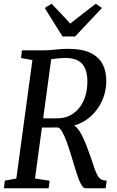

<svg xmlns="http://www.w3.org/2000/svg" viewBox="-20 -1014 628 1034"><path d="M1 0 6 -41 68 -52.5 154.5 -690.5 93.5 -701.5 98 -743H213.5Q236 -743 257 -745Q278 -747 299.8 -749Q321.5 -751 347 -751Q420.5 -751 465.5 -730Q510.5 -709 531.5 -670.5Q552.5 -632 552.5 -579Q552 -516 525.8 -463Q499.5 -410 453.8 -375.2Q408 -340.5 348.5 -331.5L365.5 -341Q382.5 -341 398.2 -321.2Q414 -301.5 427.5 -272.5Q441 -243.5 451.2 -215Q461.5 -186.5 468 -169Q480.5 -131 489.2 -106.2Q498 -81.5 506.2 -67.5Q514.5 -53.5 525.8 -47.5Q537 -41.5 554.5 -41.5L549 0H440Q432 0 423.2 -11.2Q414.5 -22.5 404.5 -48Q394.5 -73.5 382 -115.5Q371.5 -151 360.2 -187.2Q349 -223.5 337.5 -254.5Q326 -285.5 314.2 -305.5Q302.5 -325.5 291.5 -327.5Q288.5 -327.5 276.2 -327.5Q264 -327.5 247.8 -327.2Q231.5 -327 216 -327Q200.5 -327 190.5 -327L198 -377.5Q206.5 -377 222 -376.8Q237.5 -376.5 254 -376.5Q270.5 -376.5 283.2 -376.8Q296 -377 300 -377Q335 -379.5 362.8 -395.2Q390.5 -411 410.2 -437.5Q430 -464 440.5 -499.5Q451 -535 450.5 -577Q450.5 -639.5 421.8 -670.8Q393 -702 330 -702Q318.5 -702 299.2 -700.2Q280 -698.5 262 -696Q244 -693.5 235.5 -690L260 -726.5L168.5 -52.5L247 -41L242 0ZM316.5 -817.5 221 -971 258 -994Q283.5 -967.5 308.5 -940.8Q333.5 -914 358.5 -887Q392.5 -914 427 -940.8Q461.5 -967.5 496 -994L529 -971L384.5 -817.5Z"/></svg>

Font: Merriweather 24pt SemiCondensed
Style: Italic
Weight: 400
Width: 4
Italic angle: -7.8°
Designer: Eben Sorkin
Foundry: Eben Sorkin
Version: Version 2.101